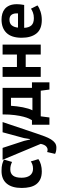

<svg xmlns="http://www.w3.org/2000/svg" viewBox="859 -1413 759 2517"><g transform="rotate(-90 1238.5 -154.5)"><path d="M33 0ZM411 -31Q381 -9 338.5 2.5Q296 14 251 14Q191 14 149.5 -5Q108 -24 82 -58.5Q56 -93 44.5 -142Q33 -191 33 -250Q33 -377 90 -445.5Q147 -514 256 -514Q311 -514 344.5 -505Q378 -496 405 -482L374 -376Q351 -387 328.5 -393Q306 -399 277 -399Q223 -399 195 -363.5Q167 -328 167 -250Q167 -218 174 -191Q181 -164 195 -144Q209 -124 231.5 -112.5Q254 -101 284 -101Q317 -101 340 -109.5Q363 -118 381 -130Z M411 0ZM650 -219 668 -141H674L687 -220L763 -500H897L745 -49Q726 7 708.5 53.5Q691 100 670 134Q649 168 623.5 186.5Q598 205 563 205Q511 205 480 188L504 84Q519 90 534 90Q557 90 578.5 70.5Q600 51 611 0L402 -500H558Z M1418 114H1323L1308 0H972L957 114H862V-115H921Q929 -126 941.5 -152.5Q954 -179 966.5 -225Q979 -271 988 -339Q997 -407 997 -500H1345V-115H1418ZM1215 -109V-390H1110Q1108 -354 1103 -313.5Q1098 -273 1090.5 -235Q1083 -197 1073 -164Q1063 -131 1051 -109Z M1782 -197H1619V0H1489V-500H1619V-312H1782V-500H1912V0H1782Z M2002 0ZM2426 -43Q2396 -19 2344.5 -2.5Q2293 14 2235 14Q2114 14 2058 -56.5Q2002 -127 2002 -250Q2002 -382 2065 -448Q2128 -514 2242 -514Q2280 -514 2316 -504Q2352 -494 2380 -471Q2408 -448 2425 -409Q2442 -370 2442 -312Q2442 -291 2439.5 -267Q2437 -243 2432 -217H2132Q2135 -154 2164.5 -122Q2194 -90 2260 -90Q2301 -90 2333.5 -102.5Q2366 -115 2383 -128ZM2240 -410Q2189 -410 2164.5 -379.5Q2140 -349 2135 -298H2321Q2325 -352 2304.5 -381Q2284 -410 2240 -410Z"/></g></svg>

Font: PT Sans
Style: Bold
Weight: 700
Version: Version 2.003W OFL; ttfautohint (v1.6)